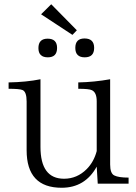

<svg xmlns="http://www.w3.org/2000/svg" viewBox="-20 -885 649 915"><path d="M445.8 -9.8 440.9 -90.8Q385.3 9.8 273.9 9.8Q106.9 9.8 106.9 -168.9V-401.4Q106.9 -448.2 86.9 -456.1Q73.2 -461.9 21 -461.9V-492.2Q105.5 -493.7 172.9 -507.3V-185.1Q172.9 -33.2 285.2 -33.2Q347.2 -33.2 393.1 -79.1Q427.2 -113.3 440.9 -165V-402.3Q440.9 -444.3 418 -455.1Q405.3 -461.9 353 -461.9V-492.2Q428.7 -493.7 504.9 -507.3V-101.1Q504.9 -58.1 524.9 -48.8Q544.9 -38.6 592.8 -38.6V-9.8ZM207 -700.7Q252 -700.7 252 -656.7Q252 -611.8 208 -611.8Q163.1 -611.8 163.1 -655.8Q163.1 -700.7 207 -700.7ZM382.8 -701.7Q428.7 -701.7 428.7 -656.7Q428.7 -611.8 383.8 -611.8Q338.9 -611.8 338.9 -656.7Q338.9 -701.7 382.8 -701.7ZM224.1 -864.7 346.2 -740.7 325.2 -718.8 175.8 -816.9Z"/></svg>

Font: I.Ming
Style: Regular
Weight: 400
Designer: Ichiten Fonts Project
Version: Version 6.11; Dec 27, 2019